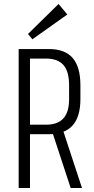

<svg xmlns="http://www.w3.org/2000/svg" viewBox="-20 -947 471 967"><path d="M74 -700H226Q307 -700 346 -655Q385 -610 385 -517V-448Q385 -359 345.5 -315Q306 -271 226 -271H129V-319H212Q270 -319 299 -350.5Q328 -382 328 -448V-517Q328 -587 299.5 -619.5Q271 -652 212 -652H119L131 -673V0H74ZM242 -286H299L393 0H336ZM319 -874 143 -749 121 -776 275 -927Z"/></svg>

Font: Pathway Extreme Condensed Thin
Style: Regular
Weight: 250
Width: 3
Version: Version 1.001;gftools[0.9.26]